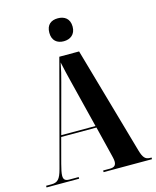

<svg xmlns="http://www.w3.org/2000/svg" viewBox="-134 -1023 907 1115"><g transform="rotate(-15 319.5 -466.0)"><path d="M322 -794C361 -794 393 -816 393 -863C393 -912 361 -932 322 -932C282 -932 253 -912 253 -863C253 -816 282 -794 322 -794ZM5 0H201V-10H145C120 -10 110 -19 110 -42C110 -57 115 -81 123 -111L163 -261H375L416 -95C420 -77 426 -58 426 -44C426 -23 418 -10 389 -10H348V0H639V-10H631C602 -10 589 -24 576 -69L392 -714H273L105 -83C90 -27 75 -10 37 -10H5ZM166 -271 246 -569C256 -605 264 -638 272 -680C281 -636 290 -601 300 -560L372 -271Z"/></g></svg>

Font: Noto Serif Display Condensed Extra
Style: Regular
Weight: 800
Width: 3
Designer: Monotype Design Team
Foundry: Monotype Imaging Inc.
Version: Version 1.900